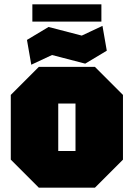

<svg xmlns="http://www.w3.org/2000/svg" viewBox="-20 -870 620 890"><path d="M30 -130V-430L160 -560H420L550 -430V-130L420 0H160ZM250 -170H330V-390H250ZM125 -570 105 -685 205 -745 359 -705 455 -750 475 -635 375 -575 221 -615ZM130 -770V-850H450V-770Z"/></svg>

Font: Tektur SemiCondensed Black
Style: Regular
Weight: 900
Width: 4
Designer: Adam Jagosz
Foundry: Adam Jagosz
Version: Version 1.005;gftools[0.9.30]